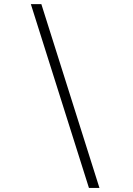

<svg xmlns="http://www.w3.org/2000/svg" viewBox="-20 -800 646 936"><path d="M464.8 116.2H413.6L130.4 -779.8H181.6Z"/></svg>

Font: XB Kayhan
Style: Regular
Weight: 400
Designer: Behnam
Foundry: Irmug
Version: Version 7.300 2009